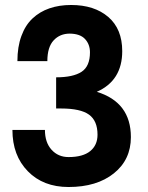

<svg xmlns="http://www.w3.org/2000/svg" viewBox="-20 -730 595 770"><path d="M368.2 -361.8Q504.9 -319.8 504.9 -180.2Q504.9 -89.4 436.5 -34.7Q368.2 20 254.9 20Q153.3 20 91.6 -43.2Q29.8 -106.4 29.8 -209H160.2Q160.2 -158.7 186.8 -129.4Q213.4 -100.1 254.9 -100.1Q312.5 -100.1 341.8 -124Q371.1 -147.9 371.1 -189.9Q371.1 -245.6 336.9 -270.3Q302.7 -294.9 225.1 -294.9H205.1V-419.9Q272.9 -419.9 306.9 -441.9Q340.8 -463.9 340.8 -520Q340.8 -552.2 321 -573.5Q301.3 -594.7 259.8 -595.2Q220.2 -595.2 195.1 -568.1Q169.9 -541 169.9 -484.9H49.8Q49.8 -542 65.7 -585.4Q81.5 -628.9 110.4 -656Q139.2 -683.1 178.2 -696.5Q217.3 -710 265.1 -710Q358.4 -710 414.3 -661.9Q470.2 -613.8 470.2 -524.9Q470.2 -406.7 368.2 -361.8Z"/></svg>

Font: Miedinger*
Style: Bold
Weight: 700
Version: Version 001.000